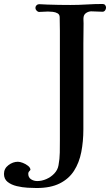

<svg xmlns="http://www.w3.org/2000/svg" viewBox="-81 -756 557 965"><path d="M452 -718Q452 -710 447 -703.5Q442 -697 434 -697Q420 -697 406 -698Q392 -699 378 -699Q365 -699 353 -691.5Q341 -684 339 -670Q338 -662 338.5 -654Q339 -646 339 -638Q338 -587 338 -536Q338 -485 338 -434Q338 -352 338 -270Q338 -188 338 -106Q338 -45 327.5 8.5Q317 62 291 102.5Q265 143 219 166Q173 189 103 189Q85 189 58 187.5Q31 186 3.5 179.5Q-24 173 -42.5 158.5Q-61 144 -61 118Q-61 91 -38.5 74Q-16 57 9 57Q19 57 33.5 62.5Q48 68 60 77.5Q72 87 72 98Q68 102 64.5 106.5Q61 111 61 117Q61 136 75 145Q89 154 106 154Q129 154 152 144Q175 134 192 116Q209 98 213 75Q219 43 219.5 11Q220 -21 220 -52Q220 -173 220 -293Q220 -413 220 -533Q220 -567 220 -601Q220 -635 219 -669Q219 -683 208.5 -689Q198 -695 184.5 -696.5Q171 -698 160 -698Q149 -698 138 -697Q127 -696 116 -696Q109 -696 103 -702.5Q97 -709 97 -716Q97 -724 102.5 -729.5Q108 -735 116 -735Q127 -735 137 -734Q147 -733 157 -733Q186 -732 215 -731.5Q244 -731 273 -731Q314 -731 354.5 -733.5Q395 -736 435 -736Q443 -736 447.5 -730.5Q452 -725 452 -718Z"/></svg>

Font: Kaisei Tokumin Medium
Style: Regular
Weight: 500
Designer: Font-Kai,
Foundry: KAZUO KANAI
Version: Version 5.003